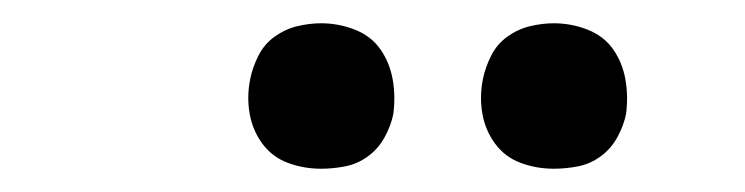

<svg xmlns="http://www.w3.org/2000/svg" viewBox="-20 -763 640 165"><path d="M456 -618Q441 -618 427.5 -623Q414 -628 405.5 -639.5Q397 -651 394.5 -665.5Q392 -680 395 -695Q397 -705 402 -715Q407 -725 416 -731.5Q425 -738 435.5 -740.5Q446 -743 456 -743Q471 -743 485 -737.5Q499 -732 507 -720.5Q515 -709 517.5 -694.5Q520 -680 518 -665Q516 -655 510.5 -645Q505 -635 496 -628.5Q487 -622 476.5 -620Q466 -618 456 -618ZM256 -618Q241 -618 227.5 -623Q214 -628 205.5 -639.5Q197 -651 194.5 -665.5Q192 -680 195 -695Q197 -705 202 -715Q207 -725 216 -731.5Q225 -738 235.5 -740.5Q246 -743 256 -743Q271 -743 285 -737.5Q299 -732 307 -720.5Q315 -709 317.5 -694.5Q320 -680 318 -665Q316 -655 310.5 -645Q305 -635 296 -628.5Q287 -622 276.5 -620Q266 -618 256 -618Z"/></svg>

Font: Iosevka Slab Extended Oblique
Style: Regular
Weight: 400
Width: 7
Italic angle: -9°
Monospace: yes
Designer: Belleve Invis
Foundry: Belleve Invis
Version: Version 11.1.0; ttfautohint (v1.8.3)